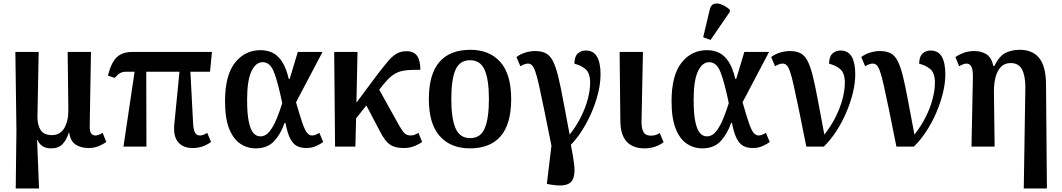

<svg xmlns="http://www.w3.org/2000/svg" viewBox="-20 -830 6012 1087"><path d="M69 237 73 -94 67 -536H199L192 -172Q191 -124 209.5 -94.5Q228 -65 274 -65Q322 -65 345 -106.5Q368 -148 367 -210L363 -536H495L488 -122Q487 -87 496 -75Q505 -63 520 -63Q529 -63 540 -67Q551 -71 561 -78L582 -26Q560 -11 535.5 -1.5Q511 8 482 8Q439 8 409 -11Q379 -30 372 -78H369Q357 -38 334 -14Q311 10 269 10Q213 10 192 -38H190L201 237Z M679 0 742 -424H695Q675 -424 661.5 -417Q648 -410 629 -389L591 -402Q609 -475 640.5 -505.5Q672 -536 730 -536H1180L1169 -424H1058L1073 -135Q1075 -95 1084 -79Q1093 -63 1112 -63Q1120 -63 1129.5 -66Q1139 -69 1153 -78L1175 -26Q1147 -7 1122.5 0.5Q1098 8 1071 8Q1015 8 987.5 -26.5Q960 -61 967 -128L996 -424H808L809 0Z M1428 10Q1379 10 1339.5 -17Q1300 -44 1277 -102.5Q1254 -161 1254 -257Q1254 -403 1310 -474.5Q1366 -546 1455 -546Q1492 -546 1522.5 -531.5Q1553 -517 1576.5 -481.5Q1600 -446 1615 -383H1620L1666 -536H1806L1656 -251Q1678 -174 1692 -133.5Q1706 -93 1718.5 -78Q1731 -63 1747 -63Q1757 -63 1767 -67Q1777 -71 1788 -78L1810 -26Q1792 -13 1768 -2.5Q1744 8 1714 8Q1682 8 1660 -4Q1638 -16 1622.5 -46.5Q1607 -77 1596 -134H1591Q1570 -72 1532 -31Q1494 10 1428 10ZM1454 -58Q1484 -58 1506.5 -86.5Q1529 -115 1546.5 -158Q1564 -201 1578 -246Q1553 -366 1531 -422Q1509 -478 1467 -478Q1428 -478 1403.5 -426.5Q1379 -375 1379 -265Q1379 -186 1388.5 -141Q1398 -96 1414.5 -77Q1431 -58 1454 -58Z M1877 0 1872 -536H2004L1998 -249L2118 -410Q2152 -454 2176.5 -483Q2201 -512 2225 -526Q2249 -540 2281 -540Q2323 -540 2341.5 -513.5Q2360 -487 2360 -435Q2319 -435 2290 -433Q2261 -431 2238.5 -423Q2216 -415 2195 -398Q2174 -381 2149 -350L2127 -322L2240 -119Q2257 -89 2270 -76Q2283 -63 2304 -63Q2317 -63 2327.5 -67Q2338 -71 2349 -78L2370 -26Q2355 -15 2327.5 -3.5Q2300 8 2266 8Q2217 8 2189 -10.5Q2161 -29 2134 -81L2054 -233L1996 -160L1992 0Z M2640 10Q2532 10 2470 -59Q2408 -128 2408 -269Q2408 -410 2467.5 -479Q2527 -548 2643 -548Q2751 -548 2812.5 -479Q2874 -410 2874 -269Q2874 -128 2814.5 -59Q2755 10 2640 10ZM2642 -48Q2701 -48 2724.5 -104Q2748 -160 2748 -269Q2748 -379 2724 -434Q2700 -489 2641 -489Q2582 -489 2558.5 -434Q2535 -379 2535 -269Q2535 -160 2559 -104Q2583 -48 2642 -48Z M3097 215 3076 211 3102 -5Q3077 -129 3060 -212.5Q3043 -296 3031.5 -347.5Q3020 -399 3010.5 -425.5Q3001 -452 2991.5 -461Q2982 -470 2969 -470Q2951 -470 2926 -455L2904 -507Q2926 -524 2954.5 -532.5Q2983 -541 3010 -541Q3046 -541 3070 -528.5Q3094 -516 3110 -485Q3126 -454 3139.5 -400Q3153 -346 3168 -264.5Q3183 -183 3205 -68Q3243 -116 3269 -168Q3295 -220 3308 -270Q3321 -320 3321 -361Q3321 -417 3294.5 -439Q3268 -461 3232 -469Q3232 -509 3250.5 -526.5Q3269 -544 3296 -544Q3340 -544 3360 -509Q3380 -474 3380 -409Q3380 -346 3358 -272.5Q3336 -199 3298 -129.5Q3260 -60 3212 -10Q3225 54 3230.5 101Q3236 148 3226.5 177Q3217 206 3186.5 215.5Q3156 225 3097 215Z M3629 10Q3564 10 3528.5 -27.5Q3493 -65 3492 -146L3488 -536H3620L3612 -146Q3611 -105 3622.5 -83.5Q3634 -62 3664 -62Q3680 -62 3691.5 -65.5Q3703 -69 3715 -77L3737 -25Q3720 -11 3691.5 -0.5Q3663 10 3629 10Z M3956 10Q3907 10 3867.5 -17Q3828 -44 3805 -102.5Q3782 -161 3782 -257Q3782 -403 3838 -474.5Q3894 -546 3983 -546Q4020 -546 4050.5 -531.5Q4081 -517 4104.5 -481.5Q4128 -446 4143 -383H4148L4194 -536H4334L4184 -251Q4206 -174 4220 -133.5Q4234 -93 4246.5 -78Q4259 -63 4275 -63Q4285 -63 4295 -67Q4305 -71 4316 -78L4338 -26Q4320 -13 4296 -2.5Q4272 8 4242 8Q4210 8 4188 -4Q4166 -16 4150.5 -46.5Q4135 -77 4124 -134H4119Q4098 -72 4060 -31Q4022 10 3956 10ZM3982 -58Q4012 -58 4034.5 -86.5Q4057 -115 4074.5 -158Q4092 -201 4106 -246Q4081 -366 4059 -422Q4037 -478 3995 -478Q3956 -478 3931.5 -426.5Q3907 -375 3907 -265Q3907 -186 3916.5 -141Q3926 -96 3942.5 -77Q3959 -58 3982 -58ZM4003 -604 3961 -619 3998 -775Q4004 -802 4022.5 -808Q4041 -814 4065 -804.5Q4089 -795 4112 -775V-763Z M4545 0Q4520 -126 4502.5 -210.5Q4485 -295 4473.5 -346.5Q4462 -398 4452.5 -425Q4443 -452 4433.5 -461Q4424 -470 4411 -470Q4393 -470 4368 -455L4346 -507Q4368 -524 4396.5 -532.5Q4425 -541 4452 -541Q4488 -541 4512 -528.5Q4536 -516 4552 -485Q4568 -454 4581.5 -400Q4595 -346 4610 -264.5Q4625 -183 4647 -68Q4685 -116 4711 -168Q4737 -220 4750 -270Q4763 -320 4763 -361Q4763 -417 4736.5 -439Q4710 -461 4674 -469Q4674 -509 4692.5 -526.5Q4711 -544 4738 -544Q4782 -544 4802 -509Q4822 -474 4822 -409Q4822 -360 4808.5 -304.5Q4795 -249 4771 -193Q4747 -137 4714.5 -87Q4682 -37 4644 0Z M5055 0Q5030 -126 5012.5 -210.5Q4995 -295 4983.5 -346.5Q4972 -398 4962.5 -425Q4953 -452 4943.5 -461Q4934 -470 4921 -470Q4903 -470 4878 -455L4856 -507Q4878 -524 4906.5 -532.5Q4935 -541 4962 -541Q4998 -541 5022 -528.5Q5046 -516 5062 -485Q5078 -454 5091.5 -400Q5105 -346 5120 -264.5Q5135 -183 5157 -68Q5195 -116 5221 -168Q5247 -220 5260 -270Q5273 -320 5273 -361Q5273 -417 5246.5 -439Q5220 -461 5184 -469Q5184 -509 5202.5 -526.5Q5221 -544 5248 -544Q5292 -544 5312 -509Q5332 -474 5332 -409Q5332 -360 5318.5 -304.5Q5305 -249 5281 -193Q5257 -137 5224.5 -87Q5192 -37 5154 0Z M5776 237 5785 -337Q5785 -401 5766 -437Q5747 -473 5702 -473Q5667 -473 5646 -450.5Q5625 -428 5616 -392Q5607 -356 5607 -314L5611 0H5480L5488 -390Q5489 -435 5479.5 -452.5Q5470 -470 5453 -470Q5435 -470 5410 -455L5389 -507Q5409 -521 5436 -531Q5463 -541 5497 -541Q5534 -541 5563.5 -523.5Q5593 -506 5604 -456H5609Q5637 -512 5671.5 -530Q5706 -548 5753 -548Q5826 -548 5863.5 -501.5Q5901 -455 5902 -353L5907 237Z"/></svg>

Font: Noto Serif SemiCondensed SemiBold
Style: Regular
Weight: 600
Width: 4
Designer: Monotype Design Team
Foundry: Monotype Imaging Inc.
Version: Version 2.013; ttfautohint (v1.8.4.7-5d5b)